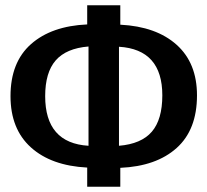

<svg xmlns="http://www.w3.org/2000/svg" viewBox="-20 -711 790 731"><path d="M730 -348Q730 -217 652.5 -147.5Q575 -78 438 -72V0H312V-73Q175 -80 97.5 -150Q20 -220 20 -345Q20 -474 98 -543Q176 -612 312 -618V-691H438V-617Q575 -610 652.5 -540.5Q730 -471 730 -348ZM152 -345Q152 -166 317 -156V-534Q232 -527 192 -481Q152 -435 152 -345ZM433 -156Q518 -163 558 -209.5Q598 -256 598 -348Q598 -523 433 -533Z"/></svg>

Font: Fira Sans Condensed Medium
Style: Regular
Weight: 500
Width: 3
Designer: Carrois Corporate & Edenspiekermann AG
Foundry: Carrois Corporate GbR & Edenspiekermann AG
Version: Version 4.203;PS 004.203;hotconv 1.0.88;makeotf.lib2.5.64775